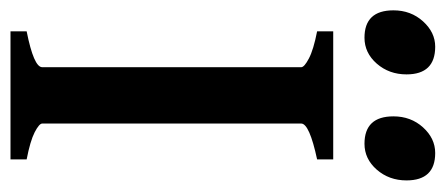

<svg xmlns="http://www.w3.org/2000/svg" viewBox="-270 -588 850 366"><g transform="rotate(90 155.0 -405.0)"><path d="M31.7 0V-30.8Q100.1 -44.4 100.1 -60.5V-554.2Q100.1 -560.1 83.5 -568.8Q66.9 -577.6 31.7 -584.5V-615.2H275.9V-584.5Q207.5 -569.8 207.5 -554.2V-60.5Q207.5 -54.7 224.1 -46.1Q240.7 -37.6 275.9 -30.8V0ZM246.1 -674.8Q193.8 -674.8 193.8 -730Q193.8 -763.2 214.8 -786.4Q235.8 -809.6 263.7 -809.6Q315.9 -809.6 315.9 -754.9Q315.9 -721.7 295.4 -698.2Q274.9 -674.8 246.1 -674.8ZM43.9 -674.8Q-8.3 -674.8 -8.3 -730Q-8.3 -763.2 12.7 -786.4Q33.7 -809.6 61 -809.6Q113.8 -809.6 113.8 -754.9Q113.8 -721.7 93.3 -698.2Q72.8 -674.8 43.9 -674.8Z"/></g></svg>

Font: David Libre Medium
Style: Regular
Weight: 500
Designer: Ismar David, J. Victor Gaultney, Annie Olsen and Meir Sadan
Foundry: Monotype Imaging Inc. & SIL International
Version: Version 1.100; ttfautohint (v1.8.4.7-5d5b)